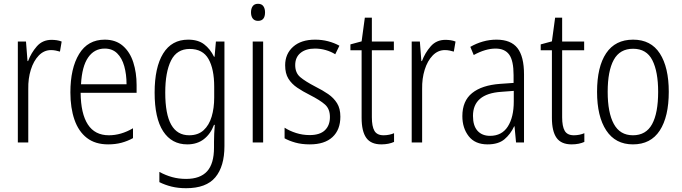

<svg xmlns="http://www.w3.org/2000/svg" viewBox="-20 -751 3593 1012"><path d="M252 -541Q265 -541 279 -539Q293 -537 305 -532L296 -479Q286 -482 274 -484.5Q262 -487 249 -487Q212 -487 184.5 -458.5Q157 -430 142.5 -383.5Q128 -337 129 -282V0H74V-532H117L125 -429H128Q144 -472 174 -506.5Q204 -541 252 -541Z M532 -542Q590 -542 627.5 -509.5Q665 -477 682.5 -422.5Q700 -368 700 -303V-262H405Q406 -152 443 -95Q480 -38 554 -38Q618 -38 681 -75V-23Q652 -7 620 1.5Q588 10 550 10Q482 10 438 -24Q394 -58 372.5 -120Q351 -182 351 -264Q351 -391 397 -466.5Q443 -542 532 -542ZM532 -495Q477 -495 444.5 -448Q412 -401 407 -307H647Q647 -359 635 -402Q623 -445 597.5 -470Q572 -495 532 -495Z M972 -542Q1024 -542 1056 -517.5Q1088 -493 1108 -452H1111L1118 -532H1163V19Q1163 126 1115 183.5Q1067 241 961 241Q919 241 884.5 232.5Q850 224 820 209V155Q853 173 887.5 182.5Q922 192 961 192Q1035 192 1071.5 152Q1108 112 1108 27V-4Q1108 -24 1109 -46Q1110 -68 1112 -93H1108Q1090 -45 1054.5 -17.5Q1019 10 967 10Q885 10 840 -59Q795 -128 795 -263Q795 -396 840 -469Q885 -542 972 -542ZM980 -493Q912 -493 881.5 -432Q851 -371 851 -263Q851 -149 882.5 -93.5Q914 -38 977 -38Q1024 -38 1053 -64.5Q1082 -91 1095.5 -136Q1109 -181 1109 -237V-294Q1109 -387 1079 -440Q1049 -493 980 -493Z M1340 -731Q1359 -731 1368 -718.5Q1377 -706 1377 -686Q1377 -641 1340 -641Q1322 -641 1312.5 -653Q1303 -665 1303 -686Q1303 -706 1312 -718.5Q1321 -731 1340 -731ZM1367 -532V0H1312V-532Z M1774 -136Q1774 -67 1732.5 -28.5Q1691 10 1613 10Q1570 10 1536.5 0.5Q1503 -9 1480 -22V-78Q1506 -61 1540.5 -50Q1575 -39 1612 -39Q1666 -39 1692.5 -64.5Q1719 -90 1719 -134Q1719 -177 1693 -200Q1667 -223 1614 -250Q1576 -269 1546.5 -289Q1517 -309 1500 -336.5Q1483 -364 1483 -407Q1483 -467 1525 -504.5Q1567 -542 1641 -542Q1677 -542 1709.5 -533.5Q1742 -525 1769 -510L1747 -465Q1725 -479 1697 -487Q1669 -495 1640 -495Q1592 -495 1564 -472Q1536 -449 1536 -408Q1536 -367 1562.5 -344.5Q1589 -322 1643 -294Q1681 -275 1710 -255Q1739 -235 1756.5 -207Q1774 -179 1774 -136Z M2002 -38Q2017 -38 2031.5 -41Q2046 -44 2057 -49V-3Q2044 3 2027 6.5Q2010 10 1990 10Q1935 10 1910.5 -24.5Q1886 -59 1886 -130V-486H1827V-517L1886 -533L1903 -658H1940V-532H2056V-486H1940V-133Q1940 -85 1953.5 -61.5Q1967 -38 2002 -38Z M2328 -541Q2341 -541 2355 -539Q2369 -537 2381 -532L2372 -479Q2362 -482 2350 -484.5Q2338 -487 2325 -487Q2288 -487 2260.5 -458.5Q2233 -430 2218.5 -383.5Q2204 -337 2205 -282V0H2150V-532H2193L2201 -429H2204Q2220 -472 2250 -506.5Q2280 -541 2328 -541Z M2597 -542Q2673 -542 2707.5 -497.5Q2742 -453 2742 -359V0H2700L2692 -85H2690Q2671 -44 2639 -17Q2607 10 2550 10Q2484 10 2450.5 -33Q2417 -76 2417 -139Q2417 -219 2468.5 -260.5Q2520 -302 2616 -309L2687 -314V-355Q2687 -431 2664 -463Q2641 -495 2592 -495Q2539 -495 2477 -461L2459 -504Q2490 -522 2525 -532Q2560 -542 2597 -542ZM2622 -267Q2473 -257 2473 -140Q2473 -88 2497 -61.5Q2521 -35 2563 -35Q2625 -35 2656.5 -84Q2688 -133 2688 -216V-272Z M3005 -38Q3020 -38 3034.5 -41Q3049 -44 3060 -49V-3Q3047 3 3030 6.5Q3013 10 2993 10Q2938 10 2913.5 -24.5Q2889 -59 2889 -130V-486H2830V-517L2889 -533L2906 -658H2943V-532H3059V-486H2943V-133Q2943 -85 2956.5 -61.5Q2970 -38 3005 -38Z M3505 -267Q3505 -136 3457.5 -63Q3410 10 3316 10Q3224 10 3175.5 -63.5Q3127 -137 3127 -267Q3127 -399 3175 -470.5Q3223 -542 3317 -542Q3411 -542 3458 -469Q3505 -396 3505 -267ZM3183 -267Q3183 -157 3215.5 -97.5Q3248 -38 3316 -38Q3385 -38 3417 -96.5Q3449 -155 3449 -267Q3449 -373 3418.5 -433.5Q3388 -494 3317 -494Q3247 -494 3215 -435.5Q3183 -377 3183 -267Z"/></svg>

Font: Noto Sans Lao Looped Condensed Light
Style: Regular
Weight: 300
Width: 3
Designer: Mark Frömberg, Ben Mitchell
Foundry: The Fontpad Ltd
Version: Version 1.002; ttfautohint (v1.8.4.7-5d5b)